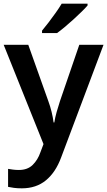

<svg xmlns="http://www.w3.org/2000/svg" viewBox="-20 -786 584 1046"><path d="M0 -542H134L243 -236Q254 -206 261 -177Q268 -148 272 -119H276Q280 -145 288.5 -175.5Q297 -206 307 -236L412 -542H544L313 72Q283 153 230 196.5Q177 240 99 240Q74 240 56 237.5Q38 235 24 232V134Q35 136 50.5 138Q66 140 83 140Q130 140 158 112.5Q186 85 200 44L217 -1ZM457 -756Q445 -742 424.5 -722Q404 -702 380 -680Q356 -658 332.5 -638.5Q309 -619 291 -606H209V-619Q225 -638 244.5 -663.5Q264 -689 283.5 -716.5Q303 -744 316 -766H457Z"/></svg>

Font: Noto Sans New Tai Lue SemiBold
Style: Regular
Weight: 600
Version: Version 2.003